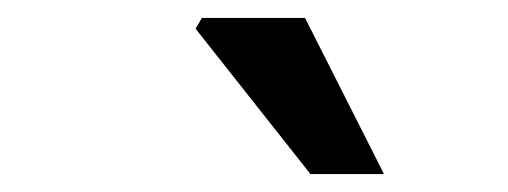

<svg xmlns="http://www.w3.org/2000/svg" viewBox="-20 -764 566 214"><path d="M326 -570 198 -732 205 -744H320L408 -570Z"/></svg>

Font: Source Sans 3 SemiBold
Style: Italic
Weight: 600
Italic angle: -11°
Designer: Paul D. Hunt
Foundry: Adobe
Version: Version 3.046;hotconv 1.0.118;makeotfexe 2.5.65603